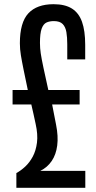

<svg xmlns="http://www.w3.org/2000/svg" viewBox="-20 -890 457 910"><path d="M57.6 0H384.3V-80.1H170.9C193.4 -91.1 211.4 -106.8 225.1 -127C238.8 -147.1 247.5 -171.6 251.2 -200.4C255 -229.2 253.1 -262.4 245.6 -299.8C242.4 -315.8 239.3 -331.6 236.3 -347.4C233.4 -363.2 230.3 -379.1 227.1 -395H357.4V-463.4H209L186 -568.8C179.9 -597.8 175.5 -620.5 173.1 -637C170.7 -653.4 169.4 -669.9 169.4 -686.5C169.4 -717.1 172.1 -739.7 177.5 -754.4C182.9 -769 190.4 -778.6 200.2 -783.2C210 -787.8 221.7 -790 235.4 -790C254.2 -790 268.1 -785.4 277.1 -776.1C286.1 -766.8 291.9 -754 294.7 -737.5C297.4 -721.1 298.8 -702 298.8 -680.2V-608.4H383.8V-677.7C383.8 -722 378.7 -758.3 368.7 -786.6C358.6 -814.9 342.5 -835.9 320.6 -849.6C298.6 -863.3 269.7 -870.1 233.9 -870.1C181.2 -870.1 141.4 -855.7 114.5 -826.9C87.6 -798.1 74.2 -750.8 74.2 -685.1C74.2 -666.2 75.8 -647.4 78.9 -628.7C81.9 -609.9 86.3 -586.9 91.8 -559.6L111.8 -463.4H39.6V-395H128.4C132 -379.7 135.5 -364.3 138.9 -348.9C142.3 -333.4 145.7 -318 148.9 -302.7C156.4 -269.5 158.5 -240.1 155.3 -214.4C152 -188.6 145.3 -166.4 135.3 -147.7C125.2 -129 113.2 -113.2 99.4 -100.3C85.5 -87.5 71.6 -77.3 57.6 -69.8Z"/></svg>

Font: Antonio
Style: Regular
Weight: 400
Designer: Vernon Adams
Foundry: Vernon Adams
Version: Version 1.002